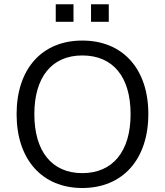

<svg xmlns="http://www.w3.org/2000/svg" viewBox="-20 -895 792 923"><path d="M375.5 8.8C569.6 8.8 693.1 -128.4 693.1 -347.1C693.1 -563.7 570.6 -700 375.5 -700C181.4 -700 59.8 -563.7 59.8 -346.1C59.8 -128.4 182.4 8.8 375.5 8.8ZM375.5 -62.7C229.4 -62.7 145.1 -167.6 145.1 -346.1C145.1 -524.5 229.4 -628.4 375.5 -628.4C523.5 -628.4 607.8 -525.5 607.8 -346.1C607.8 -167.6 522.5 -62.7 375.5 -62.7ZM417.6 -790.2H502.9V-874.5H417.6ZM248 -790.2H333.3V-874.5H248Z"/></svg>

Font: LL Pando Sans
Style: Regular
Weight: 400
Designer: Joshua Smith
Foundry: Joshua Smith
Version: Version 1.000;Glyphs 3.2.1 (3258)